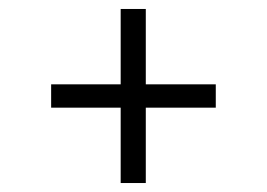

<svg xmlns="http://www.w3.org/2000/svg" viewBox="-20 -555 595 428"><path d="M249 -535H305V-147H249ZM461 -367V-315H94V-367Z"/></svg>

Font: Roboto Serif 28pt Condensed Light
Style: Regular
Weight: 300
Width: 3
Designer: Greg Gazdowicz
Foundry: Commercial Type
Version: Version 1.008